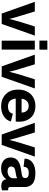

<svg xmlns="http://www.w3.org/2000/svg" viewBox="1228 -2062 844 3339"><g transform="rotate(90 1649.5 -392.0)"><path d="M215 0 11 -576H179L249 -345Q266 -291 280 -242Q294 -193 309 -132Q323 -192 338 -244Q353 -296 368 -346L440 -576H599L396 0Z M687 0V-576H842V0ZM686 -656V-794H843V-656Z M1134 0 930 -576H1098L1168 -345Q1185 -291 1199 -242Q1213 -193 1228 -132Q1242 -192 1257 -244Q1272 -296 1287 -346L1359 -576H1518L1315 0Z M1829 10Q1745 10 1679 -25Q1613 -60 1575.5 -126Q1538 -192 1538 -286Q1538 -377 1573.5 -444.5Q1609 -512 1673.5 -549Q1738 -586 1825 -586Q1914 -586 1978 -546Q2042 -506 2073 -430Q2104 -354 2094 -244H1694Q1702 -173 1737.5 -141Q1773 -109 1831 -109Q1882 -109 1915.5 -131.5Q1949 -154 1957 -194L2091 -160Q2079 -109 2043 -71Q2007 -33 1952 -11.5Q1897 10 1829 10ZM1822 -469Q1771 -469 1738 -438Q1705 -407 1695 -346H1937Q1936 -405 1905.5 -437Q1875 -469 1822 -469Z M2319 0 2115 -576H2283L2353 -345Q2370 -291 2384 -242Q2398 -193 2413 -132Q2427 -192 2442 -244Q2457 -296 2472 -346L2544 -576H2703L2500 0Z M2909 10Q2820 10 2769 -35Q2718 -80 2718 -154Q2718 -230 2766 -273Q2814 -316 2894 -330L3019 -351Q3051 -357 3063.5 -371Q3076 -385 3076 -409Q3076 -471 2987 -471Q2936 -471 2908.5 -449Q2881 -427 2881 -381L2739 -397Q2738 -486 2807 -536Q2876 -586 2990 -586Q3116 -586 3174 -537Q3232 -488 3232 -401V-153Q3232 -128 3242 -120Q3252 -112 3266 -112Q3277 -112 3283 -114H3289V-6Q3275 1 3253.5 4Q3232 7 3214 7Q3166 7 3135.5 -13Q3105 -33 3098 -74L3097 -85Q3072 -40 3022.5 -15Q2973 10 2909 10ZM2957 -102Q3007 -102 3039.5 -125Q3072 -148 3080 -189V-267Q3069 -262 3054.5 -258Q3040 -254 3021 -250L2946 -236Q2906 -228 2890.5 -209.5Q2875 -191 2875 -168Q2875 -136 2897 -119Q2919 -102 2957 -102Z"/></g></svg>

Font: BDO Grotesk
Style: Bold
Weight: 700
Designer: Deni Anggara
Foundry: Lokal Container
Version: Version 2.000